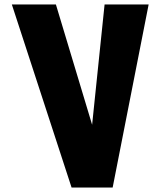

<svg xmlns="http://www.w3.org/2000/svg" viewBox="-20 -845 723 865"><path d="M302.5 0H487.5L649.7 -825H451.2L395 -283L231.8 -825H33.3Z"/></svg>

Font: Blink
Style: Wide
Weight: 400
Designer: Mew Too
Foundry: Cannot Into Space Fonts
Version: Version 001.000